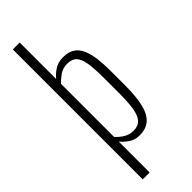

<svg xmlns="http://www.w3.org/2000/svg" viewBox="-324 -833 1045 1045"><g transform="rotate(-45 199.0 -310.0)"><path d="M58 190V-810H111V-529Q127 -550 154.5 -568.5Q182 -587 222 -587Q262 -587 287.5 -570.5Q313 -554 327 -522.5Q341 -491 346.5 -447Q352 -403 352 -349V-238Q352 -157 339.5 -102Q327 -47 297.5 -19Q268 9 216 9Q179 9 152.5 -10Q126 -29 111 -48V190ZM210 -32Q246 -32 265.5 -53.5Q285 -75 292 -120.5Q299 -166 299 -236V-349Q299 -418 292.5 -461.5Q286 -505 267.5 -525.5Q249 -546 211 -546Q178 -546 152 -527.5Q126 -509 111 -492V-84Q128 -64 153.5 -48Q179 -32 210 -32Z"/></g></svg>

Font: Oswald ExtraLight
Style: Regular
Weight: 250
Designer: Vernon Adams
Foundry: Vernon Adams
Version: Version 4.103;gftools[0.9.33.dev8+g029e19f]